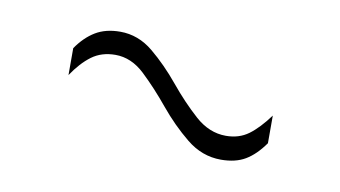

<svg xmlns="http://www.w3.org/2000/svg" viewBox="-33 -421 461 260"><g transform="rotate(10 197.5 -291.5)"><path d="M339 -251Q327 -234 313.5 -226Q300 -218 280 -218Q254 -218 232.5 -235.5Q211 -253 192.5 -275.5Q174 -298 155.5 -315.5Q137 -333 115 -333Q96 -333 82.5 -323Q69 -313 57 -295V-332Q68 -348 82 -356.5Q96 -365 116 -365Q141 -365 161.5 -348Q182 -331 200.5 -308.5Q219 -286 238.5 -268.5Q258 -251 281 -251Q299 -251 312 -260.5Q325 -270 339 -289Z"/></g></svg>

Font: Georama Condensed ExtraLight
Style: Regular
Weight: 200
Width: 3
Designer: Jean-Baptiste Levee
Foundry: Production Type
Version: Version 1.000